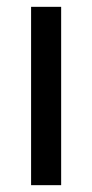

<svg xmlns="http://www.w3.org/2000/svg" viewBox="-20 -542 270 562"><path d="M71 0V-522H159V0Z"/></svg>

Font: Raleway Medium
Style: Regular
Weight: 500
Designer: Matt McInerney, Pablo Impallari, Rodrigo Fuenzalida
Foundry: Matt McInerney, Pablo Impallari, Rodrigo Fuenzalida
Version: Version 4.026